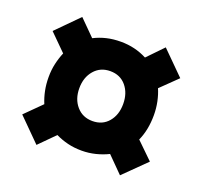

<svg xmlns="http://www.w3.org/2000/svg" viewBox="-105 -745 869 823"><g transform="rotate(20 329.0 -333.0)"><path d="M139.5 -41.5 37.5 -143.5 111.5 -217Q100.5 -243.5 94.8 -272Q89 -300.5 89 -333Q89 -365.5 95.5 -394.2Q102 -423 113 -449L37.5 -524L136.5 -624L207.5 -553Q234 -566.5 264 -573.8Q294 -581 329.5 -581Q394 -581 448.5 -552.5L517.5 -624L621 -521L546 -448Q556.5 -424 562.8 -394.2Q569 -364.5 569 -333Q569 -266 545.5 -214L621 -140.5L520.5 -41.5L449.5 -113Q423.5 -100 392.5 -92.2Q361.5 -84.5 329.5 -84.5Q295 -84.5 265.5 -91.8Q236 -99 209.5 -112ZM329.5 -219.5Q375 -219.5 402 -251.5Q429 -283.5 429 -333Q429 -382.5 402 -414.8Q375 -447 329.5 -447Q284.5 -447 256.8 -414.8Q229 -382.5 229 -333Q229 -283.5 256.8 -251.5Q284.5 -219.5 329.5 -219.5Z"/></g></svg>

Font: Overpass ExtraBold
Style: Regular
Weight: 800
Designer: Delve Withrington, Dave Bailey, Thomas Jockin
Foundry: Delve Fonts LLC
Version: Version 4.000; ttfautohint (v1.8.3)